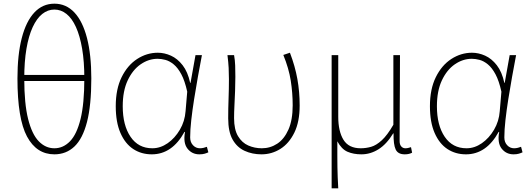

<svg xmlns="http://www.w3.org/2000/svg" viewBox="-20 -827 2888 1045"><path d="M276 13Q179 13 127 -84Q75 -181 75 -400Q75 -529 98.5 -620Q122 -711 167 -759Q212 -807 276 -807Q340 -807 385 -759Q430 -711 453.5 -620Q477 -529 477 -400Q477 -254 453.5 -163Q430 -72 385 -29.5Q340 13 276 13ZM276 -20Q324 -20 361 -58Q398 -96 418.5 -179.5Q439 -263 439 -400Q439 -492 427 -562Q415 -632 393.5 -679.5Q372 -727 342 -751Q312 -775 276 -775Q240 -775 210 -751Q180 -727 158 -679.5Q136 -632 124 -562Q112 -492 112 -400Q112 -263 133 -179.5Q154 -96 191 -58Q228 -20 276 -20ZM96 -386V-419H455V-386Z M806 13Q749 13 705 -16Q661 -45 635.5 -103.5Q610 -162 610 -249Q610 -342 642 -407Q674 -472 726.5 -506Q779 -540 839 -540Q875 -540 910.5 -524Q946 -508 974 -472Q1002 -436 1015 -376H1017L1044 -527H1079Q1068 -470 1057 -408.5Q1046 -347 1036.5 -287Q1027 -227 1021 -173.5Q1015 -120 1015 -79Q1015 -53 1030.5 -36.5Q1046 -20 1068 -20Q1078 -20 1088.5 -22.5Q1099 -25 1106 -28L1114 2Q1106 6 1094 9.5Q1082 13 1065 13Q1025 13 1000.5 -18Q976 -49 987 -109H984Q917 13 806 13ZM809 -20Q853 -20 892.5 -47.5Q932 -75 959 -121Q986 -167 990 -222L999 -328Q986 -387 967 -422.5Q948 -458 925.5 -476.5Q903 -495 880.5 -501Q858 -507 838 -507Q789 -507 745.5 -477Q702 -447 675 -389.5Q648 -332 648 -249Q648 -145 690.5 -82.5Q733 -20 809 -20Z M1403 13Q1353 13 1311.5 -6Q1270 -25 1246 -67.5Q1222 -110 1222 -183Q1222 -236 1224 -289.5Q1226 -343 1226 -396Q1226 -428 1224.5 -457.5Q1223 -487 1218 -527H1254Q1259 -499 1260 -470.5Q1261 -442 1261 -409Q1261 -374 1259.5 -333Q1258 -292 1256 -253.5Q1254 -215 1254 -184Q1254 -122 1275.5 -86Q1297 -50 1331.5 -35Q1366 -20 1405 -20Q1451 -20 1489 -45Q1527 -70 1550 -122Q1573 -174 1573 -254Q1573 -321 1562.5 -388Q1552 -455 1522 -528L1558 -540Q1586 -467 1598.5 -397Q1611 -327 1611 -253Q1611 -164 1582 -105Q1553 -46 1506 -16.5Q1459 13 1403 13Z M1785 198V-527H1821V-192Q1821 -112 1849.5 -66Q1878 -20 1943 -20Q1972 -20 2000 -28Q2028 -36 2058 -63.5Q2088 -91 2121 -148V-527H2157Q2157 -448 2156.5 -370.5Q2156 -293 2155.5 -215.5Q2155 -138 2155 -59Q2155 -40 2164 -30Q2173 -20 2186 -20Q2194 -20 2200.5 -21.5Q2207 -23 2217 -26L2223 4Q2216 8 2206 10.5Q2196 13 2183 13Q2146 13 2133.5 -13.5Q2121 -40 2122 -101H2120Q2084 -42 2040 -14.5Q1996 13 1947 13Q1904 13 1871.5 -1Q1839 -15 1816 -58Q1816 -12 1816 21.5Q1816 55 1816.5 82.5Q1817 110 1818 137Q1819 164 1821 198Z M2516 13Q2459 13 2415 -16Q2371 -45 2345.5 -103.5Q2320 -162 2320 -249Q2320 -342 2352 -407Q2384 -472 2436.5 -506Q2489 -540 2549 -540Q2585 -540 2620.5 -524Q2656 -508 2684 -472Q2712 -436 2725 -376H2727L2754 -527H2789Q2778 -470 2767 -408.5Q2756 -347 2746.5 -287Q2737 -227 2731 -173.5Q2725 -120 2725 -79Q2725 -53 2740.5 -36.5Q2756 -20 2778 -20Q2788 -20 2798.5 -22.5Q2809 -25 2816 -28L2824 2Q2816 6 2804 9.5Q2792 13 2775 13Q2735 13 2710.5 -18Q2686 -49 2697 -109H2694Q2627 13 2516 13ZM2519 -20Q2563 -20 2602.5 -47.5Q2642 -75 2669 -121Q2696 -167 2700 -222L2709 -328Q2696 -387 2677 -422.5Q2658 -458 2635.5 -476.5Q2613 -495 2590.5 -501Q2568 -507 2548 -507Q2499 -507 2455.5 -477Q2412 -447 2385 -389.5Q2358 -332 2358 -249Q2358 -145 2400.5 -82.5Q2443 -20 2519 -20Z"/></svg>

Font: Noto Sans TC
Style: Regular
Weight: 100
Designer: Ryoko NISHIZUKA 西塚涼子 (kana, bopomofo & ideographs); Paul D. Hunt (Latin, Greek & Cyrillic); Sandoll Communications 산돌커뮤니
Foundry: Adobe
Version: Version 2.004;hotconv 1.0.118;makeotfexe 2.5.65603